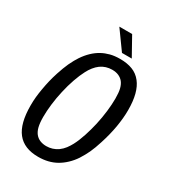

<svg xmlns="http://www.w3.org/2000/svg" viewBox="-217 -1024 1037 1154"><g transform="rotate(30 301.0 -447.0)"><path d="M265.1 -907.7H354L425.8 -778.8H357.9ZM233.4 14.2Q134.8 14.2 87.4 -45.9Q40 -105.5 40 -231Q40 -262.2 42.7 -289.6Q45.4 -316.9 50.8 -347.7Q56.6 -381.8 63.7 -411.6Q70.8 -441.4 82 -476.1Q89.8 -500.5 97.2 -519.5Q104.5 -538.6 112.8 -557.1Q122.6 -578.1 131.1 -593Q139.6 -607.9 147.9 -620.6Q189.9 -683.1 244.6 -712.9Q269.5 -726.6 299.3 -734.4Q329.1 -742.2 367.7 -742.2Q416.5 -742.2 453.1 -728Q489.7 -713.9 514.6 -682.1Q562 -622.6 562 -500Q562 -470.7 559.3 -441.9Q556.6 -413.1 551.3 -381.3Q540.5 -318.8 519 -252Q511.2 -227.5 504.2 -208.7Q497.1 -189.9 488.8 -171.4Q481.9 -157.2 472.7 -139.9Q463.4 -122.6 453.1 -106.9Q434.1 -78.1 409.4 -54.7Q384.8 -31.2 356.9 -15.6Q303.7 14.2 233.4 14.2ZM243.2 -65.9Q264.2 -65.9 284.2 -72Q304.2 -78.1 322.3 -90.8Q341.8 -105 355.7 -123.5Q369.6 -142.1 379.9 -161.6Q389.2 -179.2 397.7 -200.2Q406.2 -221.2 413.6 -243.7Q420.9 -266.1 427.2 -289.1Q433.6 -312 438.5 -334Q449.7 -384.3 455.3 -432.9Q460.9 -481.4 460.9 -521Q460.9 -563 454.6 -588.1Q448.2 -613.3 435.5 -629.4Q422.9 -645 403.6 -653.6Q384.3 -662.1 358.4 -662.1Q336.9 -662.1 316.9 -656Q296.9 -649.9 279.3 -637.2Q262.2 -624.5 247.8 -606.4Q233.4 -588.4 222.2 -566.4Q205.1 -534.2 189.5 -489.5Q173.8 -444.8 162.6 -394.5Q151.4 -345.7 145.8 -298.1Q140.1 -250.5 140.1 -209.5Q140.1 -188 141.8 -171.1Q143.6 -154.3 146.7 -141.1Q149.9 -127.9 154.8 -117.7Q159.7 -107.4 166 -99.1Q180.2 -81.5 200 -73.7Q219.7 -65.9 243.2 -65.9Z"/></g></svg>

Font: Hack
Style: Italic
Weight: 400
Italic angle: -11°
Monospace: yes
Designer: Christopher Simpkins
Foundry: Christopher Simpkins
Version: Version 2.019; ttfautohint (v1.4.1) -l 4 -r 80 -G 350 -x 0 -